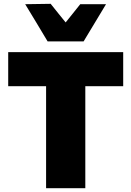

<svg xmlns="http://www.w3.org/2000/svg" viewBox="-20 -986 688 1006"><path d="M221.5 0V-534.5H23V-713H625.5V-534.5H427V0ZM229.5 -769Q200 -818.5 170.5 -867.5Q141 -916.5 112 -964L245.5 -966Q265 -941.5 284.5 -917.2Q304 -893 324 -868.5Q343.5 -892.5 362.5 -916.5Q381.5 -940.5 400.5 -964H535.5Q506.5 -916 477.2 -867.2Q448 -818.5 418 -769Z"/></svg>

Font: Commissioner ExtraBold
Style: Regular
Weight: 800
Designer: Kostas Bartsokas
Foundry: Kostas Bartsokas
Version: Version 1.000; ttfautohint (v1.8.3)